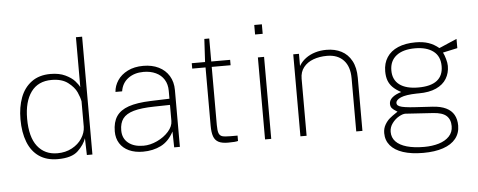

<svg xmlns="http://www.w3.org/2000/svg" viewBox="-56 -889 3000 1206"><g transform="rotate(-5 1444.0 -286.0)"><path d="M65 -260Q65 -336 87.5 -396.2Q110 -456.5 157.8 -491.8Q205.5 -527 277 -527Q332 -527 370.2 -508.8Q408.5 -490.5 428.8 -468Q449 -445.5 457 -428V-743H496V0H461L458 -106Q445 -66.5 405.2 -28.2Q365.5 10 277 10Q207.5 10 160 -22.5Q112.5 -55 88.8 -115.8Q65 -176.5 65 -260ZM457 -178V-339Q452.5 -364 437.8 -396.8Q423 -429.5 384.5 -459.2Q346 -489 281 -489Q195.5 -489 151.2 -428Q107 -367 107 -260Q107 -143.5 152.8 -85.2Q198.5 -27 278 -27Q329.5 -27 370 -48.8Q410.5 -70.5 433.2 -105.5Q456 -140.5 457 -178Z M648.5 -132Q648.5 -190.5 673 -227Q697.5 -263.5 750.2 -281.8Q803 -300 889.5 -303L1008.5 -307V-357Q1008.5 -398 990 -427.8Q971.5 -457.5 938 -473.2Q904.5 -489 860.5 -489Q803 -489 763.8 -460Q724.5 -431 716.5 -379H674.5Q677 -417 699.5 -451Q722 -485 763.8 -506Q805.5 -527 862.5 -527Q917.5 -527 959.2 -506.5Q1001 -486 1024.2 -447.8Q1047.5 -409.5 1047.5 -358V0H1011.5L1009.5 -100Q978 -40 928 -15Q878 10 814.5 10Q764 10 726.5 -7.2Q689 -24.5 668.8 -56.5Q648.5 -88.5 648.5 -132ZM1008.5 -167V-268L908.5 -266Q826 -264.5 778.5 -250.8Q731 -237 710.2 -209Q689.5 -181 689.5 -135Q689.5 -84.5 725 -55.8Q760.5 -27 820.5 -27Q863 -27 907 -47.5Q951 -68 979.8 -100.5Q1008.5 -133 1008.5 -167Z M1290.5 -483V-116Q1290.5 -79.5 1297 -63.8Q1303.5 -48 1319 -43.5Q1334.5 -39 1370.5 -39H1414.5V-5Q1398.5 0 1351.5 0Q1312.5 0 1291 -11.5Q1269.5 -23 1260.5 -48Q1251.5 -73 1251.5 -116V-483H1167.5V-517H1251.5L1259.5 -662H1290.5V-517H1409.5V-483Z M1623.5 0H1584.5V-517H1623.5ZM1627.5 -662H1579.5V-722H1627.5Z M1807.5 -517H1843.5V-440L1847.5 -446.5Q1862.5 -470 1887.2 -488.2Q1912 -506.5 1945.2 -516.8Q1978.5 -527 2017.5 -527Q2070.5 -527 2111.2 -506Q2152 -485 2175.2 -442Q2198.5 -399 2198.5 -335V0H2159.5V-335Q2159.5 -409 2122 -449Q2084.5 -489 2017.5 -489Q1970 -489 1931.2 -474.8Q1892.5 -460.5 1869.5 -431.5Q1846.5 -402.5 1846.5 -360V0H1807.5Z M2333.5 26Q2333.5 -3.5 2347 -26.8Q2360.5 -50 2377.5 -64.2Q2394.5 -78.5 2416 -92.5L2428.5 -101Q2427 -102 2425.5 -103Q2424 -104 2422.5 -105Q2404.5 -115.5 2395 -126Q2385.5 -136.5 2385.5 -155Q2385.5 -176 2405.2 -193.5Q2425 -211 2462.5 -222Q2429.5 -239.5 2410.2 -259Q2391 -278.5 2382.2 -302.8Q2373.5 -327 2373.5 -360Q2373.5 -411 2397.8 -448.2Q2422 -485.5 2468.2 -505.2Q2514.5 -525 2578.5 -525Q2625.5 -525 2660.2 -513.2Q2695 -501.5 2725.5 -476Q2727 -477 2729.5 -478Q2732 -479 2735 -480Q2760.5 -491 2790.5 -504Q2820.5 -517 2837.5 -524V-466L2745.5 -446Q2754 -430 2761.2 -404.2Q2768.5 -378.5 2768.5 -360Q2768.5 -315 2747.2 -279.8Q2726 -244.5 2681.8 -224.2Q2637.5 -204 2571.5 -204Q2568.5 -204 2566 -204Q2563.5 -204 2560.5 -204Q2489.5 -202.5 2458 -188.8Q2426.5 -175 2426.5 -156Q2426.5 -146 2434 -139.8Q2441.5 -133.5 2459 -129.2Q2476.5 -125 2508 -122L2533.5 -120L2592 -116.5Q2605.5 -115.5 2620.2 -114.8Q2635 -114 2650.5 -113Q2701.5 -110 2735 -93.8Q2768.5 -77.5 2784.5 -49Q2800.5 -20.5 2800.5 19Q2800.5 67 2773 101.2Q2745.5 135.5 2693.2 153.2Q2641 171 2567.5 171Q2493 171 2440.5 153.8Q2388 136.5 2360.8 104Q2333.5 71.5 2333.5 26ZM2759.5 19Q2759.5 -23.5 2734 -46.5Q2708.5 -69.5 2649.5 -73L2477.5 -84Q2461 -85 2436 -71Q2411 -57 2392.8 -32.2Q2374.5 -7.5 2374.5 22Q2374.5 58 2398.2 83Q2422 108 2467.2 121Q2512.5 134 2576.5 134Q2627.5 134 2669 121.5Q2710.5 109 2735 83Q2759.5 57 2759.5 19ZM2729.5 -362Q2729.5 -424.5 2687.5 -456.2Q2645.5 -488 2572.5 -488Q2496 -488 2454.2 -455Q2412.5 -422 2412.5 -362Q2412.5 -303 2453.8 -272Q2495 -241 2572.5 -241Q2651 -241 2690.2 -271.5Q2729.5 -302 2729.5 -362Z"/></g></svg>

Font: Public Sans VF
Style: Regular
Weight: 400
Designer: Pablo Impallari, Rodrigo Fuenzalida (Modified by Dan O. Williams and USWDS)
Version: Version 1.003